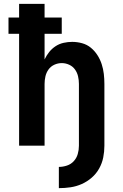

<svg xmlns="http://www.w3.org/2000/svg" viewBox="-20 -755 640 995"><path d="M285 220V110Q306 110 327 103Q348 96 362.5 80Q377 64 383 43Q389 22 389 0V-320Q389 -340 384.5 -359.5Q380 -379 368.5 -395Q357 -411 338.5 -419.5Q320 -428 300 -428Q280 -428 261.5 -419.5Q243 -411 231.5 -395Q220 -379 215.5 -359.5Q211 -340 211 -320V0H79V-580H24V-664H79V-735H211V-664H300V-580H211V-447Q221 -468 235 -485.5Q249 -503 268 -515.5Q287 -528 309.5 -533Q332 -538 354 -538Q380 -538 405.5 -531Q431 -524 451 -507.5Q471 -491 485 -469Q499 -447 507 -422.5Q515 -398 518 -372Q521 -346 521 -320V0Q521 31 515 61Q509 91 494 118Q479 145 455.5 165.5Q432 186 404 198.5Q376 211 346 215.5Q316 220 285 220Z"/></svg>

Font: Iosevka Curly XBdEx
Style: Regular
Weight: 800
Width: 7
Monospace: yes
Designer: Belleve Invis
Foundry: Belleve Invis
Version: Version 11.1.0; ttfautohint (v1.8.3)